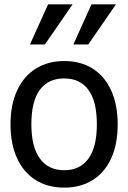

<svg xmlns="http://www.w3.org/2000/svg" viewBox="-20 -838 583 873"><path d="M310.1 -818.4 184.1 -635.7H116.2L198.7 -818.4ZM507.3 -818.4 381.3 -635.7H313.5L396 -818.4ZM272 15.1Q196.8 15.1 141.6 -19.8Q86.4 -54.7 57.1 -119.6Q27.8 -184.6 27.8 -272.5Q27.8 -362.3 58.1 -427.2Q88.4 -492.2 143.6 -526.4Q198.7 -560.5 272 -560.5Q345.7 -560.5 400.4 -526.6Q455.1 -492.7 485.1 -427.7Q515.1 -362.8 515.1 -272.5Q515.1 -182.1 485.1 -117.2Q455.1 -52.2 400.4 -18.6Q345.7 15.1 272 15.1ZM272 -481.4Q199.2 -481.4 160.9 -429.2Q122.6 -377 122.6 -272.5Q122.6 -170.4 161.1 -117.2Q199.7 -64 272 -64Q343.8 -64 382.1 -116.7Q420.4 -169.4 420.4 -272.5Q420.4 -377 382.3 -429.2Q344.2 -481.4 272 -481.4Z"/></svg>

Font: SG Kara Bold
Style: Regular
Weight: 400
Designer: Damoon Khanjanzadeh
Version: Version 1.000